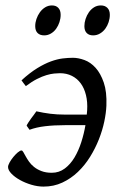

<svg xmlns="http://www.w3.org/2000/svg" viewBox="-20 -671 441 711"><path d="M9.8 -52.7Q9.8 -59.1 15.6 -69.6Q21.5 -80.1 29.5 -89.8Q37.6 -99.6 45.9 -106.7Q54.2 -113.8 59.6 -113.8Q63 -113.8 66.4 -107.7Q69.8 -101.6 75 -92.3Q80.1 -83 87.4 -72.5Q94.7 -62 106.2 -52.7Q117.7 -43.5 133.8 -37.4Q149.9 -31.2 171.9 -31.2Q198.7 -31.2 219.7 -46.9Q240.7 -62.5 255.9 -87.9Q271 -113.3 281 -144.5Q291 -175.8 296.4 -207.5H220.2Q180.2 -207.5 147.2 -203.6Q114.3 -199.7 89.4 -190.4L78.6 -205.6Q79.6 -209 84.5 -216.6Q89.4 -224.1 95.2 -232.2Q101.1 -240.2 106.7 -247.6Q112.3 -254.9 114.7 -258.8Q141.1 -252.9 166 -249.8Q190.9 -246.6 221.2 -246.6H301.3L302.7 -262.2Q304.7 -293.5 298.3 -319.1Q292 -344.7 278.8 -362.5Q265.6 -380.4 246.1 -390.1Q226.6 -399.9 202.1 -399.9Q193.4 -399.9 180.7 -398.7Q168 -397.5 152.1 -392.8Q136.2 -388.2 116.9 -378.4Q97.7 -368.7 75.7 -352.1Q71.8 -357.4 66.9 -363.5Q62 -369.6 59.6 -373.5Q90.8 -401.9 117.9 -418.5Q145 -435.1 168.5 -443.6Q191.9 -452.1 212.2 -454.6Q232.4 -457 250 -457Q270 -457 292.7 -448.7Q315.4 -440.4 334 -419.9Q352.5 -399.4 364.3 -365.2Q376 -331.1 374 -279.8Q373 -253.4 366.2 -220.9Q359.4 -188.5 346.2 -155Q333 -121.6 313.5 -90.1Q293.9 -58.6 268.3 -34.2Q242.7 -9.8 210.9 5.1Q179.2 20 141.1 20Q119.6 20 96.4 13.2Q73.2 6.3 54 -4.4Q34.7 -15.1 22.2 -28.1Q9.8 -41 9.8 -52.7ZM204.6 -616.2Q204.6 -602.5 200.2 -589.1Q195.8 -575.7 188 -564.7Q180.2 -553.7 168.7 -546.9Q157.2 -540 143.6 -540Q127.9 -540 119.1 -548.8Q110.4 -557.6 110.4 -574.2Q110.4 -587.4 115 -600.8Q119.6 -614.3 127.7 -625.5Q135.7 -636.7 147.2 -643.8Q158.7 -650.9 172.4 -650.9Q187.5 -650.9 196 -641.8Q204.6 -632.8 204.6 -616.2ZM386.7 -616.2Q386.7 -602.5 382.3 -589.1Q377.9 -575.7 369.9 -564.7Q361.8 -553.7 350.3 -546.9Q338.9 -540 324.7 -540Q309.6 -540 301 -548.8Q292.5 -557.6 292.5 -574.2Q292.5 -587.4 296.9 -600.8Q301.3 -614.3 309.1 -625.5Q316.9 -636.7 328.1 -643.8Q339.4 -650.9 353.5 -650.9Q368.7 -650.9 377.7 -641.8Q386.7 -632.8 386.7 -616.2Z"/></svg>

Font: Gentium Plus CyrE
Style: Italic
Weight: 400
Italic angle: -8°
Designer: J. Victor Gaultney, Annie Olsen, Iska Routamaa, Becca Hirsbrunner
Foundry: SIL International
Version: Version 5.000